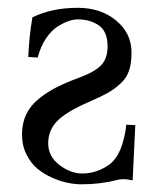

<svg xmlns="http://www.w3.org/2000/svg" viewBox="-20 -462 411 494"><path d="M328.1 -140.1 321.3 2Q306.6 -1 297.9 -1Q287.1 -1 278.8 1.5Q238.8 12.2 189 12.2Q173.3 12.2 154.8 8.5Q136.2 4.9 115 -4.4Q93.8 -13.7 76.7 -27.6Q59.6 -41.5 48.1 -64.5Q36.6 -87.4 36.6 -115.7Q36.6 -145 47.6 -168Q58.6 -190.9 80.3 -208.3Q102.1 -225.6 125.7 -237.5Q149.4 -249.5 183.6 -262.2Q224.6 -277.3 240.7 -294.7Q256.8 -312 256.8 -342.3Q256.8 -380.4 234.9 -396.2Q212.9 -412.1 179.7 -412.1Q169.9 -412.1 157.2 -408Q144.5 -403.8 128.7 -394Q112.8 -384.3 98.6 -363.5Q84.5 -342.8 77.1 -314L52.7 -315.4Q55.2 -371.1 63.5 -417.5Q113.8 -441.9 180.2 -441.9Q239.3 -441.9 278.8 -409.2Q318.4 -376.5 318.4 -326.7Q318.4 -299.3 312 -280.3Q305.7 -261.2 289.6 -246.6Q273.4 -231.9 256.3 -222.4Q239.3 -212.9 207.5 -199.2Q149.4 -173.8 126.7 -150.1Q104 -126.5 104 -93.3Q104 -59.6 132.8 -37.6Q161.6 -15.6 191.4 -15.6Q216.3 -15.6 237.5 -25.1Q258.8 -34.7 268.6 -44.9Q285.6 -62 294.4 -90.3Q303.2 -118.7 304.7 -141.1Z"/></svg>

Font: Libertinage
Style: f
Weight: 400
Designer: OSP
Foundry: OSP
Version: Version 1.0; 2008; OFL relea